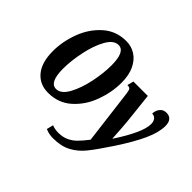

<svg xmlns="http://www.w3.org/2000/svg" viewBox="-204 -1010 1536 1536"><g transform="rotate(45 563.5 -242.5)"><path d="M66 -253Q66 -362 107 -471Q148 -580 229.5 -652.5Q311 -725 426 -725Q483 -725 530 -695.5Q577 -666 605.5 -607Q634 -548 634 -462Q634 -354 594 -244.5Q554 -135 472.5 -62Q391 11 275 11Q179 11 122.5 -57Q66 -125 66 -253ZM479 -503Q479 -659 404 -659Q349 -659 308 -585Q267 -511 245 -405Q223 -299 223 -211Q223 -56 298 -56Q353 -56 394 -130Q435 -204 457 -309.5Q479 -415 479 -503ZM473 222 487 166Q520 179 559 179Q607 179 644 162.5Q681 146 711.5 116Q742 86 781 35L723 -429Q719 -461 711.5 -471.5Q704 -482 680 -482L694 -536H857L885 -278Q891 -218 898 -95H900Q1035 -301 1035 -394Q1035 -426 1020.5 -443.5Q1006 -461 981 -461Q983 -499 1003.5 -523Q1024 -547 1057 -547Q1092 -547 1109.5 -526Q1127 -505 1127 -466Q1127 -393 1083.5 -297Q1040 -201 952 -67Q871 56 823 115Q775 174 713 207Q651 240 561 240Q511 240 473 222Z"/></g></svg>

Font: Noto Serif CondExtraBold
Style: Italic
Weight: 800
Width: 3
Italic angle: -12°
Designer: Monotype Design Team
Foundry: Monotype Imaging Inc.
Version: Version 1.001